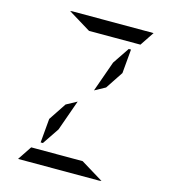

<svg xmlns="http://www.w3.org/2000/svg" viewBox="-140 -1113 1096 1226"><g transform="rotate(15 408.0 -500.0)"><path d="M449 -548 521 -751 595 -861H610L596 -702L519 -586ZM496 -93 645 -2Q637 0 632 0H96H94L156 -93H159H190H326H418ZM320 -907 171 -998Q179 -1000 184 -1000H720H722L660 -907H657H626H490H398ZM367 -452 295 -249 221 -139H206L220 -298L297 -414Z"/></g></svg>

Font: DSEG14 Modern Mini
Style: Italic
Weight: 400
Italic angle: -5°
Designer: Keshikan(Twitter:@keshinomi_88pro)
Version: Version 0.46